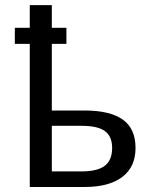

<svg xmlns="http://www.w3.org/2000/svg" viewBox="-20 -745 640 765"><path d="M98.6 -634.3V-724.6H186.5V-634.3H244.6V-570.3H186.5V-304.7H317.4Q417.5 -304.7 468.8 -268.8Q520 -232.9 520 -155.3Q520 -80.1 467.3 -40Q414.6 0 317.9 0H98.6V-570.3H39.1V-634.3ZM186.5 -62H304.7Q368.2 -62 397.5 -84.5Q426.8 -106.9 426.8 -155.3Q426.8 -201.2 398.4 -222.4Q370.1 -243.7 305.2 -243.7H186.5Z"/></svg>

Font: Courier New
Style: Regular
Weight: 400
Designer: Steve Matteson
Foundry: Ascender Corporation
Version: Version 2.00.3